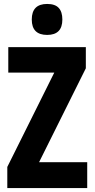

<svg xmlns="http://www.w3.org/2000/svg" viewBox="-20 -953 479 973"><path d="M422 0H17V-107L255 -585H22V-714H415V-607L178 -131H422ZM219 -933Q259 -933 277.5 -913Q296 -893 296 -854Q296 -776 219 -776Q141 -776 141 -854Q141 -933 219 -933Z"/></svg>

Font: Noto Sans Telugu ExtraCondensed ExtraBold
Style: Regular
Weight: 800
Width: 2
Designer: Jelle Bosma - Monotype Design Team
Foundry: Monotype Imaging Inc.
Version: Version 2.005; ttfautohint (v1.8.4.7-5d5b)